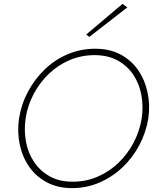

<svg xmlns="http://www.w3.org/2000/svg" viewBox="-20 -960 796 989"><path d="M112 -350Q122 -417 153.5 -476Q185 -535 232 -580Q279 -625 339 -650.5Q399 -676 467 -676Q535 -676 585 -649Q635 -622 666 -576Q697 -530 708 -471.5Q719 -413 710 -350Q699 -284 668 -225Q637 -166 590 -121Q543 -76 483 -50Q423 -24 354 -24Q286 -24 236.5 -51.5Q187 -79 156 -125Q125 -171 114 -229Q103 -287 112 -350ZM78 -350Q68 -281 81.5 -216.5Q95 -152 130 -101.5Q165 -51 221 -21Q277 9 351 9Q426 9 492 -19.5Q558 -48 610.5 -97.5Q663 -147 697.5 -212Q732 -277 744 -350Q754 -420 740 -484.5Q726 -549 691 -599.5Q656 -650 600.5 -679.5Q545 -709 470 -709Q396 -709 329.5 -681Q263 -653 211 -603Q159 -553 124.5 -488.5Q90 -424 78 -350ZM636 -922 611 -940 424 -782 440 -770Z"/></svg>

Font: Jost ExtraLight
Style: Italic
Weight: 250
Italic angle: -5°
Version: Version 3.710